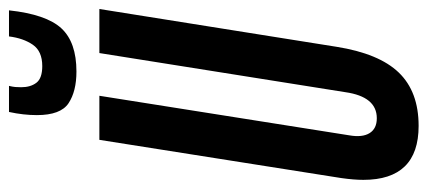

<svg xmlns="http://www.w3.org/2000/svg" viewBox="-282 -659 951 427"><g transform="rotate(-90 193.5 -445.5)"><path d="M127 10Q7 10 7 -113Q7 -134 11 -162L96 -700H194L106 -144Q101 -115 111 -99Q121 -83 144 -83Q192 -83 202 -153L289 -700H387L303 -173Q288 -78 245.5 -34Q203 10 127 10ZM248 -751Q204 -751 177.5 -768.5Q151 -786 151 -839Q151 -869 158 -901H216Q214 -893 213.5 -887Q213 -881 213 -874Q213 -853 223 -840Q233 -827 260 -827Q293 -827 307.5 -848Q322 -869 326 -901H384Q375 -818 344 -784.5Q313 -751 248 -751Z"/></g></svg>

Font: Georama Extra Condensed SemiBold
Style: Italic
Weight: 600
Width: 2
Italic angle: -9°
Designer: Jean-Baptiste Levee
Foundry: Production Type
Version: Version 1.000